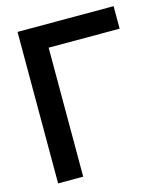

<svg xmlns="http://www.w3.org/2000/svg" viewBox="-106 -779 723 857"><g transform="rotate(-15 255.0 -350.0)"><path d="M56 0V-700H500V-596H172V0Z"/></g></svg>

Font: Tektur Medium
Style: Regular
Weight: 500
Designer: Adam Jagosz
Foundry: Adam Jagosz
Version: Version 1.005;gftools[0.9.30]